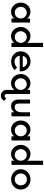

<svg xmlns="http://www.w3.org/2000/svg" viewBox="1736 -2526 1042 4554"><g transform="rotate(90 2257.0 -249.0)"><path d="M257 10Q195 10 146 -22.5Q97 -55 69.5 -107.5Q42 -160 42 -220Q42 -281 69.5 -333Q97 -385 146 -417.5Q195 -450 257 -450Q307 -450 348 -430Q389 -410 418 -372V-440H515V0H418V-68Q401 -44 376 -26Q351 -8 321 1Q291 10 257 10ZM280 -77Q320 -77 351 -97Q382 -117 400 -149.5Q418 -182 418 -220Q418 -258 400 -290.5Q382 -323 351 -343Q320 -363 280 -363Q240 -363 209 -343Q178 -323 160 -290.5Q142 -258 142 -220Q142 -182 160 -149.5Q178 -117 209 -97Q240 -77 280 -77Z M836 10Q774 10 725 -22.5Q676 -55 648 -107.5Q620 -160 620 -220Q620 -281 648 -333Q676 -385 725 -417.5Q774 -450 836 -450Q886 -450 928 -431Q970 -412 997 -372V-750H1094V0H997V-68Q979 -44 954 -26Q929 -8 899 1Q869 10 836 10ZM859 -77Q899 -77 930 -97Q961 -117 979 -149.5Q997 -182 997 -220Q997 -258 979 -290.5Q961 -323 930 -343Q899 -363 859 -363Q819 -363 787.5 -343Q756 -323 738 -290.5Q720 -258 720 -220Q720 -182 738 -149.5Q756 -117 787.5 -97Q819 -77 859 -77Z M1445 8Q1375 8 1319.5 -20.5Q1264 -49 1231 -100.5Q1198 -152 1198 -221Q1198 -287 1230 -339Q1262 -391 1316 -421.5Q1370 -452 1437 -452Q1501 -452 1554 -421.5Q1607 -391 1639.5 -340Q1672 -289 1672 -224V-196H1271V-268H1575Q1567 -312 1529 -342.5Q1491 -373 1438 -373Q1395 -373 1363.5 -353.5Q1332 -334 1315 -300.5Q1298 -267 1298 -224Q1298 -178 1317.5 -144Q1337 -110 1368.5 -91.5Q1400 -73 1436 -73Q1467 -73 1493.5 -80.5Q1520 -88 1541.5 -101Q1563 -114 1578 -133L1642 -79Q1621 -53 1589 -33.5Q1557 -14 1520 -3Q1483 8 1445 8Z M2113 64V-68Q2095 -44 2070 -26Q2045 -8 2015 1Q1985 10 1952 10Q1890 10 1841 -22.5Q1792 -55 1764 -107.5Q1736 -160 1736 -220Q1736 -281 1764 -333Q1792 -385 1841 -417.5Q1890 -450 1952 -450Q2002 -450 2043 -430Q2084 -410 2113 -372V-440H2210V65ZM2257 252Q2223 252 2196.5 241.5Q2170 231 2151 212.5Q2132 194 2122.5 170Q2113 146 2113 120V52L2210 53V98Q2210 117 2213.5 132Q2217 147 2228 155Q2239 163 2257 163Q2276 163 2291 148.5Q2306 134 2316 122L2372 177Q2348 217 2316 234.5Q2284 252 2257 252ZM1975 -77Q2015 -77 2046 -97Q2077 -117 2095 -149.5Q2113 -182 2113 -220Q2113 -258 2095 -290.5Q2077 -323 2046 -343Q2015 -363 1975 -363Q1935 -363 1903.5 -343Q1872 -323 1854 -290.5Q1836 -258 1836 -220Q1836 -182 1854 -149.5Q1872 -117 1903.5 -97Q1935 -77 1975 -77Z M2500 9Q2445 9 2409.5 -15Q2374 -39 2357 -80Q2340 -121 2340 -173V-440H2436V-173Q2436 -148 2443.5 -126Q2451 -104 2468 -90.5Q2485 -77 2515 -77Q2562 -77 2590 -99.5Q2618 -122 2630.5 -160Q2643 -198 2643 -244V-440H2739V0H2643V-68Q2619 -31 2583 -11Q2547 9 2500 9Z M3053 10Q2991 10 2942 -22.5Q2893 -55 2865.5 -107.5Q2838 -160 2838 -220Q2838 -281 2865.5 -333Q2893 -385 2942 -417.5Q2991 -450 3053 -450Q3103 -450 3144 -430Q3185 -410 3214 -372V-440H3311V0H3214V-68Q3197 -44 3172 -26Q3147 -8 3117 1Q3087 10 3053 10ZM3076 -77Q3116 -77 3147 -97Q3178 -117 3196 -149.5Q3214 -182 3214 -220Q3214 -258 3196 -290.5Q3178 -323 3147 -343Q3116 -363 3076 -363Q3036 -363 3005 -343Q2974 -323 2956 -290.5Q2938 -258 2938 -220Q2938 -182 2956 -149.5Q2974 -117 3005 -97Q3036 -77 3076 -77Z M3632 10Q3570 10 3521 -22.5Q3472 -55 3444 -107.5Q3416 -160 3416 -220Q3416 -281 3444 -333Q3472 -385 3521 -417.5Q3570 -450 3632 -450Q3682 -450 3724 -431Q3766 -412 3793 -372V-750H3890V0H3793V-68Q3775 -44 3750 -26Q3725 -8 3695 1Q3665 10 3632 10ZM3655 -77Q3695 -77 3726 -97Q3757 -117 3775 -149.5Q3793 -182 3793 -220Q3793 -258 3775 -290.5Q3757 -323 3726 -343Q3695 -363 3655 -363Q3615 -363 3583.5 -343Q3552 -323 3534 -290.5Q3516 -258 3516 -220Q3516 -182 3534 -149.5Q3552 -117 3583.5 -97Q3615 -77 3655 -77Z M4235 8Q4168 8 4113 -22Q4058 -52 4026 -103.5Q3994 -155 3994 -221Q3994 -287 4026.5 -339Q4059 -391 4113.5 -421Q4168 -451 4235 -451Q4302 -451 4356.5 -421Q4411 -391 4443 -339Q4475 -287 4475 -221Q4475 -155 4443 -103.5Q4411 -52 4356.5 -22Q4302 8 4235 8ZM4235 -77Q4278 -77 4309.5 -97Q4341 -117 4358.5 -150Q4376 -183 4376 -222Q4376 -261 4358.5 -293.5Q4341 -326 4309.5 -346Q4278 -366 4235 -366Q4193 -366 4161 -346Q4129 -326 4111.5 -293.5Q4094 -261 4094 -222Q4094 -183 4111.5 -150Q4129 -117 4160.5 -97Q4192 -77 4235 -77Z"/></g></svg>

Font: Teachers Medium
Style: Regular
Weight: 500
Designer: Alfredo Marco Pradil, Chank Diesel
Version: Version 1.001